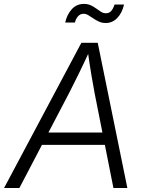

<svg xmlns="http://www.w3.org/2000/svg" viewBox="-38 -942 731 962"><path d="M-17.6 0 369.6 -727.5H451.7L600.1 0H530.3L436 -475.6Q429.2 -511.7 419.9 -566.4Q410.6 -621.1 400.4 -695.8H415Q381.8 -624 355.2 -569.6Q328.6 -515.1 308.1 -475.6L59.1 0ZM142.1 -216.3 152.3 -277.8H522L511.7 -216.3ZM492.2 -826.7Q473.1 -826.7 457.8 -833.7Q442.4 -840.8 429.2 -849.9Q416 -858.9 404.3 -866Q392.6 -873 380.9 -873Q363.8 -873 352.5 -859.9Q341.3 -846.7 337.4 -829.1H288.6Q297.9 -870.1 322 -896.2Q346.2 -922.4 382.3 -922.4Q402.3 -922.4 417.2 -915.3Q432.1 -908.2 444.3 -899.2Q456.5 -890.1 468 -882.8Q479.5 -875.5 492.7 -875.5Q508.3 -875.5 518.3 -886Q528.3 -896.5 536.1 -919.4H583.5Q573.7 -876.5 549.3 -851.6Q524.9 -826.7 492.2 -826.7Z"/></svg>

Font: Inter Light
Style: Italic
Weight: 300
Italic angle: -9.3988°
Designer: Rasmus Andersson
Foundry: rsms
Version: Version 4.001;git-66647c0bb